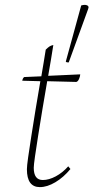

<svg xmlns="http://www.w3.org/2000/svg" viewBox="-20 -753 382 785"><path d="M143 12Q90 12 90 -61Q90 -74 95 -109.5Q100 -145 108 -196Q116 -247 125.5 -305.5Q135 -364 145 -421L71 -423Q73 -434 79 -438L149 -441Q154 -470 158.5 -497.5Q163 -525 167 -550Q175 -558 181.5 -562.5Q188 -567 198 -569Q194 -542 188.5 -510Q183 -478 177 -443L308 -449Q308 -442 303.5 -431Q299 -420 292 -418L173 -421Q163 -364 153.5 -306.5Q144 -249 136 -198.5Q128 -148 123 -113Q118 -78 118 -67Q118 -17 155 -17Q180 -17 208 -32Q236 -47 259 -73L268 -62Q240 -28 206.5 -8Q173 12 143 12ZM261 -497.8Q257 -497.8 254 -498.2Q251 -498.6 249 -501.1L312 -730.7Q320 -733.1 327 -733.1Q332 -733.1 337 -730.7Q342 -728.2 342 -722.5Q342 -721.7 341.5 -720.4Q341 -719.2 340 -715.1Z"/></svg>

Font: Petrona Thin
Style: Italic
Weight: 100
Italic angle: -9°
Designer: Ringo R. Seeber
Foundry: Ringo R. Seeber
Version: Version 2.001; ttfautohint (v1.8.3)